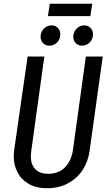

<svg xmlns="http://www.w3.org/2000/svg" viewBox="-20 -990 574 1022"><path d="M456 -181Q448 -128 419 -84Q390 -40 341.5 -14Q293 12 230 12Q173 12 133 -11Q93 -34 73 -73Q53 -112 53 -158Q53 -168 55 -188L127 -689H216L146 -184Q144 -166 144 -158Q144 -115 167.5 -90Q191 -65 237 -65Q293 -65 326.5 -100Q360 -135 368 -190L437 -689H527ZM196 -794Q196 -820 213.5 -837.5Q231 -855 254 -855Q275 -855 288 -841.5Q301 -828 301 -808Q301 -781 284 -764Q267 -747 243 -747Q222 -747 209 -760.5Q196 -774 196 -794ZM370 -794Q370 -820 387.5 -837.5Q405 -855 428 -855Q449 -855 462 -841.5Q475 -828 475 -808Q475 -782 458 -764.5Q441 -747 417 -747Q396 -747 383 -760.5Q370 -774 370 -794ZM235 -904 245 -970H471L461 -904Z"/></svg>

Font: Fira Sans Compressed
Style: Italic
Weight: 400
Width: 1
Italic angle: -8°
Designer: bBox Type GmbH & Carrois Corporate GbR & Edenspiekermann AG
Foundry: bBox Type GmbH & Carrois Corporate GbR & Edenspiekermann AG
Version: Version 4.301